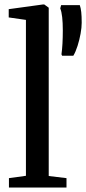

<svg xmlns="http://www.w3.org/2000/svg" viewBox="-20 -839 386 859"><path d="M96 -52.5V-750L19 -761V-798L172 -819H178L198 -804.5V-51.5L277.5 -42V0H20V-42ZM308 -589.5H258L255 -596Q258 -617 259.5 -644.2Q261 -671.5 261 -703Q261 -737.5 258.2 -762.2Q255.5 -787 249.5 -801.5L253.5 -816H337Q341.5 -803 343.5 -785Q345.5 -767 345.5 -737Q345.5 -716 340.5 -688.2Q335.5 -660.5 327 -633.8Q318.5 -607 308 -589.5Z"/></svg>

Font: Merriweather 48pt
Style: Regular
Weight: 400
Version: Version 2.100